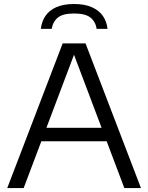

<svg xmlns="http://www.w3.org/2000/svg" viewBox="-20 -962 758 982"><path d="M17 0 300.5 -740H417.5L701 0H616L351.5 -700.5H365.5L101 0ZM168.5 -239.5 189 -308.5H529L549 -239.5ZM189 -814.5Q193 -851.5 212.2 -880.2Q231.5 -909 267.8 -925.2Q304 -941.5 359 -941.5Q413.5 -941.5 450.2 -925Q487 -908.5 506.5 -880Q526 -851.5 530 -814.5H474.5Q468.5 -851.5 442.5 -872.2Q416.5 -893 359 -893Q301.5 -893 276 -872.2Q250.5 -851.5 244.5 -814.5Z"/></svg>

Font: Encode Sans SemiExpanded
Style: Regular
Weight: 400
Width: 6
Designer: Multiple Designers
Foundry: Impallari Type
Version: Version 3.002